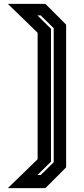

<svg xmlns="http://www.w3.org/2000/svg" viewBox="-20 -770 432 990"><path d="M214 200H20.5L174 51V-601L20.5 -750H214L321 -643V93ZM190 132.5 257 66.5V-624.5L190 -690.5H173L243 -621.5V63.5L173 132.5Z"/></svg>

Font: Tourney
Style: Bold
Weight: 700
Designer: Tyler Finck
Foundry: Etcetera Type Co
Version: Version 1.015